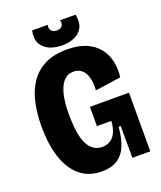

<svg xmlns="http://www.w3.org/2000/svg" viewBox="-153 -931 872 1040"><g transform="rotate(-20 282.5 -410.5)"><path d="M254 13Q178 13 127.5 -30Q77 -73 52.5 -149.5Q28 -226 28 -326Q28 -401 42 -464Q56 -527 88 -574Q120 -621 172 -647Q224 -673 299 -673Q364 -673 408.5 -654Q453 -635 480 -601.5Q507 -568 516.5 -524.5Q526 -481 520 -432L372 -411Q375 -454 366.5 -484.5Q358 -515 339 -531.5Q320 -548 292 -548Q258 -548 235.5 -524Q213 -500 201.5 -454Q190 -408 190 -341Q190 -280 197 -236Q204 -192 218.5 -164.5Q233 -137 253.5 -124Q274 -111 301 -111Q329 -111 349.5 -125Q370 -139 381 -165.5Q392 -192 394 -227H311V-338H536V-220V0H433L432 -183H420Q416 -125 399 -80.5Q382 -36 346.5 -11.5Q311 13 254 13ZM158 -834H248Q243 -811 254.5 -799.5Q266 -788 286 -788Q305 -788 315 -799.5Q325 -811 320 -834H409Q418 -785 401.5 -756Q385 -727 353 -714.5Q321 -702 285 -702Q245 -702 212.5 -716Q180 -730 164.5 -759Q149 -788 158 -834Z"/></g></svg>

Font: Bricolage Grotesque 72pt SemiCondensed ExtraBold
Style: Regular
Weight: 800
Width: 4
Designer: Mathieu Triay
Foundry: Atelier Triay
Version: Version 1.001;gftools[0.9.33.dev8+g029e19f]